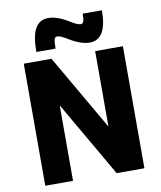

<svg xmlns="http://www.w3.org/2000/svg" viewBox="-102 -1050 948 1131"><g transform="rotate(-10 372.5 -485.0)"><path d="M390 -925Q429 -901 447 -901Q459 -901 464 -913Q469 -925 469 -960H584Q584 -785 481 -785Q427 -785 355 -830Q316 -854 298 -854Q285 -854 280.5 -840.5Q276 -827 276 -785H161Q161 -883 187 -926.5Q213 -970 264 -970Q319 -970 390 -925ZM76 0V-730H242L501 -282H503V-730H669V0H503L244 -448H242V0Z"/></g></svg>

Font: M PLUS 1p ExtraBold
Style: Regular
Weight: 800
Version: Version 1.062